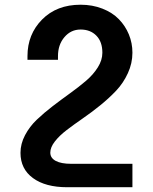

<svg xmlns="http://www.w3.org/2000/svg" viewBox="-20 -575 641 805"><path d="M535.2 210H262.2Q170.4 210 118.2 171.6Q65.9 133.3 65.9 65.9Q65.9 27.8 85 -8.3Q104 -44.4 134.3 -73.2Q164.6 -102.1 200.9 -129.9Q237.3 -157.7 273.9 -184.1Q310.5 -210.4 340.8 -236.3Q371.1 -262.2 390.1 -292.5Q409.2 -322.8 409.2 -354Q409.2 -399.9 384 -425.5Q358.9 -451.2 317.9 -451.2Q277.3 -451.2 250.2 -419.4Q223.1 -387.7 223.1 -339.8V-324.2H95.2V-339.8Q95.2 -431.2 156.5 -493.2Q217.8 -555.2 317.9 -555.2Q367.7 -555.2 409.4 -538.8Q451.2 -522.5 478.3 -494.6Q505.4 -466.8 520.3 -430.7Q535.2 -394.5 535.2 -354Q535.2 -309.6 516.1 -268.1Q497.1 -226.6 466.8 -194.6Q436.5 -162.6 399.9 -133.1Q363.3 -103.5 326.4 -78.1Q289.6 -52.7 259.3 -29.5Q229 -6.3 210 18.1Q190.9 42.5 190.9 64.9Q190.9 87.4 213.6 99.6Q236.3 111.8 278.8 111.8H535.2Z"/></svg>

Font: Telcell.Market SemBd
Style: Regular
Weight: 600
Designer: Rasmus Andersson, Sedrak Mkrtchyan
Version: Version 3.019;git-0a5106e0b